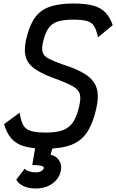

<svg xmlns="http://www.w3.org/2000/svg" viewBox="-20 -834 663 1095"><path d="M240 14Q166 14 119 0.5Q72 -13 45 -44Q18 -75 3 -126L92 -191Q99 -145 112.5 -120.5Q126 -96 156 -87Q186 -78 243 -78Q304 -78 341 -92.5Q378 -107 399.5 -141.5Q421 -176 433 -235Q442 -276 434.5 -299.5Q427 -323 398.5 -340Q370 -357 315 -378Q234 -406 188.5 -434.5Q143 -463 129 -503Q115 -543 128 -604Q145 -682 175.5 -728Q206 -774 260 -794Q314 -814 399 -814Q468 -814 511.5 -802Q555 -790 581 -763Q607 -736 623 -691L539 -621Q530 -663 517 -684.5Q504 -706 476.5 -714Q449 -722 396 -722Q340 -722 306 -710Q272 -698 253.5 -668.5Q235 -639 224 -588Q217 -554 224 -534Q231 -514 257 -500Q283 -486 333 -468Q420 -441 468 -409.5Q516 -378 530.5 -333.5Q545 -289 530 -219Q511 -133 478 -82Q445 -31 388 -8.5Q331 14 240 14ZM183 241Q142 241 112.5 226.5Q83 212 73 190L121 128Q128 138 146 143.5Q164 149 186 149Q203 149 215.5 141.5Q228 134 230 124Q232 116 214.5 111.5Q197 107 164 107L183 -5H284L268 48Q300 55 317 80.5Q334 106 327 140Q317 186 278 213.5Q239 241 183 241Z"/></svg>

Font: Victor Mono Thin
Style: Italic
Weight: 100
Italic angle: -12°
Monospace: yes
Designer: Rune Bjørnerås
Version: Version 1.561;gftools[0.9.30]